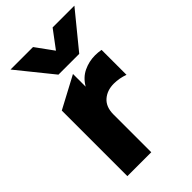

<svg xmlns="http://www.w3.org/2000/svg" viewBox="-230 -849 932 932"><g transform="rotate(-45 235.5 -383.5)"><path d="M68.1 0V-450.2L232.1 -537.5V-450.2Q255 -490 292.5 -507.9Q330 -525.8 372.1 -525.8Q382.5 -525.8 392.9 -524.8Q403.4 -523.9 412.9 -522V-350.8Q395.9 -357.1 376.9 -360.7Q357.9 -364.2 339.1 -364.2Q292.6 -364.2 262.4 -337.6Q232.1 -310.9 232.1 -259.5V0ZM179.9 -585 32.9 -767H187.4L253.6 -675.8L321.9 -767H471.4L322.6 -585Z"/></g></svg>

Font: Geologica-Sharp
Style: Regular
Weight: 100
Designer: Sindre Bremnes, Frode Helland
Foundry: Monokrom Skriftforlag AS
Version: Version 1.010;gftools[0.9.28]